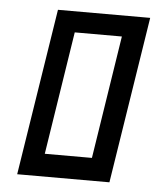

<svg xmlns="http://www.w3.org/2000/svg" viewBox="-45 -601 560 642"><g transform="rotate(5 235.0 -280.0)"><path d="M122.1 -76.2H280.3L344.7 -489.3H186.5ZM36.1 0 124 -559.6H433.6L345.7 0Z"/></g></svg>

Font: Geo
Style: Oblique
Weight: 500
Italic angle: -11°
Version: Version 001.2